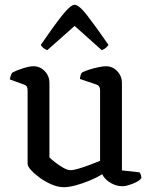

<svg xmlns="http://www.w3.org/2000/svg" viewBox="-20 -776 633 800"><path d="M246 4Q222 4 196 -7Q170 -18 147 -34.5Q124 -51 109.5 -67Q95 -83 95 -93V-400Q95 -408 92 -414.5Q89 -421 79 -424L21 -445Q23 -457 26 -464Q29 -471 32 -474Q49 -483 76 -491.5Q103 -500 119 -500Q147 -500 166.5 -479.5Q186 -459 186 -430V-120Q196 -110 212 -98Q228 -86 244.5 -76.5Q261 -67 274 -67Q286 -67 308 -73.5Q330 -80 354 -89Q378 -98 397 -106V-400Q397 -419 381 -424L313 -447Q315 -467 322 -474Q333 -480 352 -486Q371 -492 390.5 -496Q410 -500 421 -500Q449 -500 468.5 -479.5Q488 -459 488 -430V-66L561 -58Q564 -55 566.5 -48.5Q569 -42 569 -34Q563 -25 548.5 -17.5Q534 -10 517.5 -5Q501 0 490 0Q464 0 440 -14.5Q416 -29 406 -50Q385 -37 355.5 -24.5Q326 -12 296.5 -4Q267 4 246 4ZM177 -567Q166 -571 159 -577.5Q152 -584 150 -589Q204 -668 239 -712Q274 -756 291 -756Q309 -756 343.5 -711.5Q378 -667 432 -589Q429 -584 422 -577.5Q415 -571 404 -567L291 -668Z"/></svg>

Font: Texturina
Style: Regular
Weight: 400
Designer: Guillermo Torres Carreño
Foundry: Omnibus-Type
Version: Version 1.002; ttfautohint (v1.8.3)